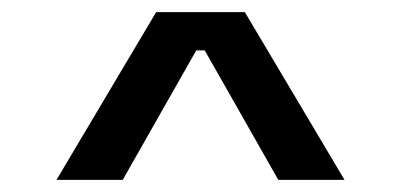

<svg xmlns="http://www.w3.org/2000/svg" viewBox="-20 -720 660 316"><path d="M383 -700H237L73 -424H182L303 -637H317L438 -424H547Z"/></svg>

Font: Space Text Medium
Style: Regular
Weight: 500
Designer: Florian Karsten (Space Text), Colophon Foundry (Space Mono)
Foundry: Florian Karsten
Version: Version 1.003;PS 001.003;hotconv 1.0.88;makeotf.lib2.5.64775